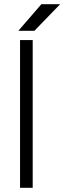

<svg xmlns="http://www.w3.org/2000/svg" viewBox="-20 -890 305 910"><path d="M67 -744H143L265 -870H176ZM75 -700V0H135V-700Z"/></svg>

Font: Unageo
Style: Light
Weight: 300
Designer: Richard Sepsi
Foundry: Richard Sepsi
Version: Version 2.000